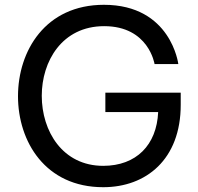

<svg xmlns="http://www.w3.org/2000/svg" viewBox="-20 -770 823 800"><path d="M410 10C589 10 733 -106 733 -333V-384H419V-303H639C633 -166 548 -79 410 -79C241 -79 154 -223 154 -371C154 -514 238 -661 414 -661C600 -661 624 -503 624 -503H723C723 -503 693 -750 413 -750C169 -750 55 -558 55 -369C55 -180 169 10 410 10Z"/></svg>

Font: Be Vietnam Pro
Style: Regular
Weight: 400
Designer: Lam Bao, Tony Le, Vietanh Nguyen
Foundry: Yellow Type Foundry
Version: Version 1.002